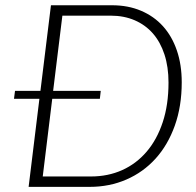

<svg xmlns="http://www.w3.org/2000/svg" viewBox="-20 -728 764 748"><path d="M38.5 -374H137.5L178.5 -707.5H416.5Q479 -707.5 529.2 -686.2Q579.5 -665 614.8 -626Q650 -587 669 -531.5Q688 -476 688 -407.5Q688 -314 661 -238.5Q634 -163 586 -110Q538 -57 472.2 -28.5Q406.5 0 329.5 0H91.5L133.5 -343H34.5ZM636.5 -406.5Q636.5 -467 620.8 -515.5Q605 -564 575.8 -597.5Q546.5 -631 504.8 -649Q463 -667 411.5 -667H223L187 -374H372.5L369 -343H183.5L146.5 -40.5H334.5Q400.5 -40.5 455.8 -65.2Q511 -90 551.2 -137Q591.5 -184 614 -252Q636.5 -320 636.5 -406.5Z"/></svg>

Font: Lato Light
Style: Italic
Weight: 300
Italic angle: -7°
Designer: Lukasz Dziedzic
Foundry: Lukasz Dziedzic
Version: Version 1.104; Western+Polish opensource